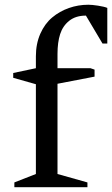

<svg xmlns="http://www.w3.org/2000/svg" viewBox="-20 -782 468 802"><path d="M220.2 -432.1V-55.2L345.2 -20V0H40V-20L129.9 -55.2V-430.2L35.2 -457V-477.1L129.9 -497.1V-546.9Q129.9 -599.1 148.4 -641.1Q167 -683.1 198 -709Q229 -734.9 267.8 -748.5Q306.6 -762.2 349.1 -762.2Q364.3 -762.2 389.6 -758.3Q415 -754.4 428.2 -749V-600.1H408.2L338.9 -716.8Q296.4 -716.8 269.3 -695.3Q242.2 -673.8 231.2 -639.4Q220.2 -605 220.2 -557.1V-497.1H357.9L375 -491.2V-461.9Z"/></svg>

Font: Amethysta
Style: Regular
Weight: 400
Designer: Konstantin Vinogradov, Alexei Vanyashin
Foundry: Cyreal (www.cyreal.org)
Version: Version 1.003